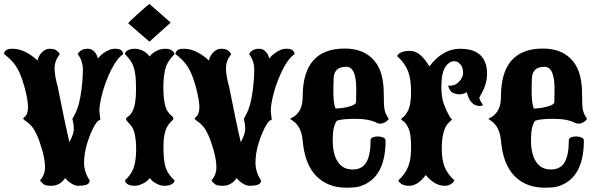

<svg xmlns="http://www.w3.org/2000/svg" viewBox="-42 -876 2884 931"><path d="M206.5 24.9Q181.2 24.9 171.9 18.6Q155.8 7.3 152.3 -1.5Q176.3 -28.8 176.3 -64.5Q176.3 -99.6 163.1 -146.5Q149.9 -193.4 136.7 -221.7Q123.5 -250 112.3 -262.7Q98.1 -278.8 86.9 -286.1Q75.7 -293.5 72 -297.9Q68.4 -302.2 77.1 -308.6Q93.8 -321.8 93.8 -356.4Q93.8 -390.1 76.7 -454.6Q64.9 -496.6 52.2 -524.4Q39.6 -552.2 22.2 -572.8Q4.9 -593.3 -21.5 -613.3Q-24.4 -619.1 -15.9 -629.4Q-7.3 -639.6 18.1 -639.6Q78.1 -639.6 140.1 -582.5Q144.5 -605.5 161.6 -622.6Q178.7 -639.6 198.2 -639.6Q222.7 -639.6 233.4 -630.4Q244.1 -622.1 247.6 -613.3Q222.7 -580.6 222.7 -545.4Q222.7 -509.3 237.8 -456.1Q256.3 -362.3 270.5 -294.9Q284.7 -227.5 294.4 -186.5Q315.9 -226.6 315.9 -250.5Q315.9 -273.9 309.1 -298.3Q309.1 -301.3 316.2 -312.7Q323.2 -324.2 331.1 -344.2Q340.8 -369.1 347.2 -403.8Q353.5 -438.5 356.7 -474.4Q359.9 -510.3 359.9 -538.1Q359.9 -580.6 335 -613.3Q348.1 -639.6 384.3 -639.6Q400.9 -639.6 412.8 -627.9Q424.8 -616.2 428.7 -604.5L432.6 -592.3Q454.6 -620.6 489.3 -634.8Q507.8 -641.6 525.6 -639.2Q543.5 -636.7 549.3 -629.4Q555.2 -622.1 555.2 -615.2V-613.3Q525.9 -594.2 498 -539.1Q470.2 -483.4 455.1 -427.2Q439.9 -371.1 439.9 -338.4L444.3 -297.4Q444.3 -293.9 442.4 -293.5H441.4Q433.6 -293.5 422.4 -276.6Q411.1 -259.8 399.9 -233.9Q388.7 -208 380.4 -180.2Q365.7 -131.8 365.7 -86.9Q365.7 -42 392.6 -1.5V-1Q392.6 15.1 376.2 20Q359.9 24.9 338.4 24.9Q322.8 24.9 306.6 15.4Q290.5 5.9 282.2 -3.4L273.9 -12.7Q249 24.9 206.5 24.9Z M683.1 -856.4 785.6 -766.6 682.6 -673.8 656.7 -696.3Q644 -707.5 631.1 -718.5Q618.2 -729.5 605.5 -740.7L579.6 -763.2Q579.6 -764.6 594.5 -779.1Q609.4 -793.5 629.2 -811.3Q648.9 -829.1 665 -842.8Q681.2 -856.4 683.1 -856.4ZM610.8 -639.6Q653.3 -639.6 684.1 -602.1Q699.7 -625 732.4 -635.7Q745.1 -639.6 758.3 -639.6Q782.2 -639.6 793 -630.4Q802.7 -622.1 804.2 -613.3Q772.9 -582.5 762.2 -550.8Q757.3 -536.6 753.7 -510.5Q750 -484.4 750 -452.6Q750 -435.5 751.2 -417.5Q752.4 -399.4 755.4 -381.3Q760.7 -350.1 771 -335.7Q781.2 -321.3 790 -314.7Q798.8 -308.1 798.8 -299.3Q798.8 -295.4 793.9 -292Q789.1 -288.6 782 -280.5Q774.9 -272.5 767.6 -259.3Q750.5 -228 750.5 -162.1Q750.5 -118.2 755.4 -89.1Q760.3 -60.1 772.2 -40Q784.2 -20 804.2 -1.5Q804.2 13.7 779.3 22Q770 24.9 753.4 24.9Q736.8 24.9 718.5 15.4Q700.2 5.9 692.4 -3.4L684.1 -12.7Q668.9 9.3 635.7 20.5Q623.5 24.9 610.4 24.9Q594.2 24.9 581.3 19.3Q568.4 13.7 565.9 4.9L564 -1.5Q594.2 -28.8 606 -62.5Q612.8 -81.1 615.5 -104.7Q618.2 -128.4 618.2 -152.3Q618.2 -170.9 616.7 -188.2Q615.2 -205.6 612.8 -218.8Q607.9 -246.1 597.4 -261Q586.9 -275.9 578.1 -284.2Q569.3 -292.5 569.3 -299.3Q569.3 -304.7 580.3 -311.8Q591.3 -318.8 600.6 -336.9Q617.7 -369.6 617.7 -443.4Q617.7 -493.2 612.8 -522.9Q607.9 -552.7 596.2 -573Q584.5 -593.3 564 -613.3Q564 -628.9 588.9 -636.7Q598.6 -639.6 610.8 -639.6Z M1037.6 24.9Q1012.2 24.9 1002.9 18.6Q986.8 7.3 983.4 -1.5Q1007.3 -28.8 1007.3 -64.5Q1007.3 -99.6 994.1 -146.5Q981 -193.4 967.8 -221.7Q954.6 -250 943.4 -262.7Q929.2 -278.8 918 -286.1Q906.7 -293.5 903.1 -297.9Q899.4 -302.2 908.2 -308.6Q924.8 -321.8 924.8 -356.4Q924.8 -390.1 907.7 -454.6Q896 -496.6 883.3 -524.4Q870.6 -552.2 853.3 -572.8Q835.9 -593.3 809.6 -613.3Q806.6 -619.1 815.2 -629.4Q823.7 -639.6 849.1 -639.6Q909.2 -639.6 971.2 -582.5Q975.6 -605.5 992.7 -622.6Q1009.8 -639.6 1029.3 -639.6Q1053.7 -639.6 1064.5 -630.4Q1075.2 -622.1 1078.6 -613.3Q1053.7 -580.6 1053.7 -545.4Q1053.7 -509.3 1068.8 -456.1Q1087.4 -362.3 1101.6 -294.9Q1115.7 -227.5 1125.5 -186.5Q1147 -226.6 1147 -250.5Q1147 -273.9 1140.1 -298.3Q1140.1 -301.3 1147.2 -312.7Q1154.3 -324.2 1162.1 -344.2Q1171.9 -369.1 1178.2 -403.8Q1184.6 -438.5 1187.7 -474.4Q1190.9 -510.3 1190.9 -538.1Q1190.9 -580.6 1166 -613.3Q1179.2 -639.6 1215.3 -639.6Q1231.9 -639.6 1243.9 -627.9Q1255.9 -616.2 1259.8 -604.5L1263.7 -592.3Q1285.6 -620.6 1320.3 -634.8Q1338.9 -641.6 1356.7 -639.2Q1374.5 -636.7 1380.4 -629.4Q1386.2 -622.1 1386.2 -615.2V-613.3Q1356.9 -594.2 1329.1 -539.1Q1301.3 -483.4 1286.1 -427.2Q1271 -371.1 1271 -338.4L1275.4 -297.4Q1275.4 -293.9 1273.4 -293.5H1272.5Q1264.6 -293.5 1253.4 -276.6Q1242.2 -259.8 1231 -233.9Q1219.7 -208 1211.4 -180.2Q1196.8 -131.8 1196.8 -86.9Q1196.8 -42 1223.6 -1.5V-1Q1223.6 15.1 1207.3 20Q1190.9 24.9 1169.4 24.9Q1153.8 24.9 1137.7 15.4Q1121.6 5.9 1113.3 -3.4L1105 -12.7Q1080.1 24.9 1037.6 24.9Z M1639.2 34.2Q1547.4 34.2 1491.7 -22.2Q1436 -78.6 1425.8 -192.9Q1419.9 -263.7 1375 -292.5L1365.2 -298.8Q1365.2 -301.3 1377.9 -307.4Q1390.6 -313.5 1404.3 -330.6Q1425.8 -357.4 1425.8 -408.2Q1425.8 -640.6 1629.4 -640.6Q1726.1 -640.6 1775.9 -578.1Q1818.8 -524.9 1818.8 -422.4Q1818.8 -359.4 1823.2 -342.3Q1827.1 -325.2 1833.5 -315.4Q1839.8 -305.7 1843.3 -298.3Q1824.2 -276.4 1801.8 -276.4Q1793.9 -276.4 1787.1 -279.3Q1748.5 -299.8 1682.1 -299.8Q1615.7 -299.8 1591.3 -290.5Q1571.3 -264.6 1571.3 -196.8Q1571.3 -128.9 1595.9 -91.6Q1620.6 -54.2 1667.5 -54.2Q1714.4 -54.2 1734.6 -89.4Q1754.9 -124.5 1754.9 -195.8Q1754.9 -205.6 1765.9 -210.2Q1776.9 -214.8 1791.3 -214.4Q1805.7 -213.9 1816.7 -209Q1827.6 -204.1 1827.6 -194.3Q1827.6 -37.1 1735.4 13.7Q1705.1 30.3 1679.4 32.2Q1653.8 34.2 1639.2 34.2ZM1585 -349.6Q1624.5 -351.1 1654.3 -360.4Q1684.6 -369.1 1684.6 -381.3L1685.5 -443.8Q1685.5 -552.2 1637.2 -552.2Q1603.5 -552.2 1588.4 -534.2Q1576.2 -520 1575.7 -494.6Q1575.2 -476.6 1574.5 -449.2Q1573.7 -421.9 1575.9 -394.8Q1578.1 -367.7 1585 -349.6Z M1942.4 24.9Q1922.9 24.9 1910.2 19Q1893.6 10.7 1889.6 -1.5Q1923.3 -32.2 1937.5 -68.8Q1946.8 -92.8 1949.5 -121.8Q1952.1 -150.9 1951.2 -177.5Q1950.2 -204.1 1947.8 -220.7Q1944.3 -243.7 1937.3 -257.1Q1930.2 -270.5 1924.8 -277.8Q1918.5 -286.1 1914.8 -287.6Q1911.1 -289.1 1902.3 -297.9Q1902.3 -299.8 1912.6 -307.6Q1922.9 -315.4 1934.1 -335Q1951.2 -365.2 1951.2 -429.2Q1951.2 -493.2 1936.5 -531.2Q1921.9 -569.3 1883.8 -604Q1896 -629.4 1946.3 -629.4Q1995.6 -629.4 2040 -554.2Q2105 -639.6 2189 -639.6Q2291 -639.6 2313.5 -564.5Q2319.8 -544.9 2319.8 -519Q2319.8 -463.9 2284.2 -407.2Q2281.7 -402.3 2283 -397.5Q2284.2 -392.6 2286.6 -388.2Q2290.5 -380.9 2294.4 -375.5Q2298.3 -370.1 2300.3 -366.2L2287.1 -361.8Q2247.1 -361.8 2229.5 -404.3Q2222.2 -421.4 2222.2 -428.7V-429.2Q2196.3 -415 2174.1 -419.7Q2151.9 -424.3 2144 -433.6Q2133.3 -447.3 2131.3 -460.9Q2132.8 -460.4 2139.2 -460.4Q2167 -460.4 2185.3 -481.4Q2203.6 -502.4 2203.6 -520.5Q2203.6 -538.1 2200 -547.9Q2196.3 -557.6 2189.9 -564.5Q2176.8 -579.1 2162.1 -579.1Q2147.5 -579.1 2137.2 -572.3Q2127 -565.4 2117.7 -551.8Q2098.1 -521.5 2098.1 -455.6Q2098.1 -403.8 2110.1 -372.3Q2122.1 -340.8 2129.9 -326.2Q2145.5 -296.9 2150.9 -296.9L2141.1 -288.1Q2130.9 -278.8 2123.5 -268.6Q2114.3 -255.9 2107.2 -226.8Q2100.1 -197.8 2100.1 -153.3Q2100.1 -103.5 2113.3 -68.4Q2126.5 -33.2 2161.1 -1.5Q2157.7 8.3 2144.3 16.6Q2130.9 24.9 2114.3 24.9Q2065.9 24.9 2022.5 -27.3Q1983.4 24.9 1942.4 24.9Z M2600.6 34.2Q2508.8 34.2 2453.1 -22.2Q2397.5 -78.6 2387.2 -192.9Q2381.3 -263.7 2336.4 -292.5L2326.7 -298.8Q2326.7 -301.3 2339.4 -307.4Q2352.1 -313.5 2365.7 -330.6Q2387.2 -357.4 2387.2 -408.2Q2387.2 -640.6 2590.8 -640.6Q2687.5 -640.6 2737.3 -578.1Q2780.3 -524.9 2780.3 -422.4Q2780.3 -359.4 2784.7 -342.3Q2788.6 -325.2 2794.9 -315.4Q2801.3 -305.7 2804.7 -298.3Q2785.6 -276.4 2763.2 -276.4Q2755.4 -276.4 2748.5 -279.3Q2710 -299.8 2643.6 -299.8Q2577.1 -299.8 2552.7 -290.5Q2532.7 -264.6 2532.7 -196.8Q2532.7 -128.9 2557.4 -91.6Q2582 -54.2 2628.9 -54.2Q2675.8 -54.2 2696 -89.4Q2716.3 -124.5 2716.3 -195.8Q2716.3 -205.6 2727.3 -210.2Q2738.3 -214.8 2752.7 -214.4Q2767.1 -213.9 2778.1 -209Q2789.1 -204.1 2789.1 -194.3Q2789.1 -37.1 2696.8 13.7Q2666.5 30.3 2640.9 32.2Q2615.2 34.2 2600.6 34.2ZM2546.4 -349.6Q2585.9 -351.1 2615.7 -360.4Q2646 -369.1 2646 -381.3L2647 -443.8Q2647 -552.2 2598.6 -552.2Q2564.9 -552.2 2549.8 -534.2Q2537.6 -520 2537.1 -494.6Q2536.6 -476.6 2535.9 -449.2Q2535.2 -421.9 2537.4 -394.8Q2539.6 -367.7 2546.4 -349.6Z"/></svg>

Font: Sancreek
Style: Regular
Weight: 400
Designer: Vernon Adams
Foundry: Vernon Adams
Version: Version 1.100; ttfautohint (v1.8.4.7-5d5b)